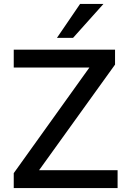

<svg xmlns="http://www.w3.org/2000/svg" viewBox="-20 -958 648 978"><path d="M50 0V-76L464 -654L469 -614H50V-705H566V-629L151 -52L147 -91H579V0ZM270 -765 388 -938H507L352 -765Z"/></svg>

Font: NunitoSans_10ptSemiBold
Style: Regular
Weight: 600
Designer: Vernon Adams
Foundry: Vernon Adams
Version: Version 3.101;gftools[0.9.27]